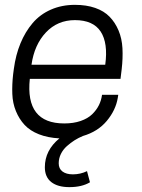

<svg xmlns="http://www.w3.org/2000/svg" viewBox="-20 -561 584 792"><path d="M477.1 -235.8H103Q83.5 -51.8 245.1 -51.8Q283.2 -51.8 312.7 -62Q342.3 -72.3 360.1 -89.6Q377.9 -106.9 387.9 -127Q397.9 -147 400.9 -169.9H467.8L465.8 -157.2Q457.5 -106.9 420.7 -62.5Q383.8 -18.1 321.8 0Q303.2 7.8 287.4 17.8Q271.5 27.8 255.9 41.7Q240.2 55.7 231.2 74Q222.2 92.3 222.2 112.8Q222.2 134.8 237.8 146.5Q253.4 158.2 280.8 158.2Q311.5 158.2 338.9 145L351.1 190.9Q317.9 210.9 266.1 210.9Q218.3 210.9 191.7 190.2Q165 169.4 165 128.9Q165 59.1 225.1 9.8Q177.2 7.3 140.6 -7.1Q104 -21.5 81.5 -45.7Q59.1 -69.8 45.7 -102.5Q32.2 -135.3 30.8 -173.6Q29.3 -211.9 34.2 -254.9L37.1 -276.9Q44.9 -335 64.5 -382.3Q84 -429.7 114.5 -465.6Q145 -501.5 189.7 -521.2Q234.4 -541 289.1 -541Q336.4 -541 372.8 -528.3Q409.2 -515.6 432.1 -491.9Q455.1 -468.3 469 -435.3Q482.9 -402.3 485.1 -362.1Q487.3 -321.8 481.9 -274.9ZM289.1 -478Q217.3 -478 169.4 -427.2Q121.6 -376.5 109.9 -293.9H414.1Q426.3 -383.3 395.3 -430.7Q364.3 -478 289.1 -478Z"/></svg>

Font: Cooper Hewitt
Style: Book Italic
Weight: 706
Designer: Village Type and Design LLC
Foundry: Cooper Hewitt Smithsonian Design Museum
Version: 1.000